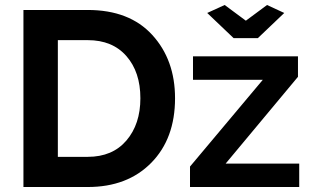

<svg xmlns="http://www.w3.org/2000/svg" viewBox="-20 -750 1249 770"><path d="M811 -698 881 -730 966 -667 1051 -730 1120 -698 1014 -597H917ZM742 0V-82L1034 -430H754V-524H1175V-442L885 -94H1180V0ZM332 0H74V-710H332Q499 -710 590.5 -610Q682 -510 682 -356Q682 -194 586.5 -97Q491 0 332 0ZM543 -356Q543 -461 487 -525Q431 -589 332 -589H212V-121H332Q431 -121 487 -186.5Q543 -252 543 -356Z"/></svg>

Font: Raleway
Style: Bold
Weight: 700
Designer: Matt McInerney, Pablo Impallari, Rodrigo Fuenzalida
Foundry: Matt McInerney, Pablo Impallari, Rodrigo Fuenzalida
Version: Version 3.000